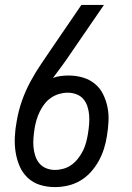

<svg xmlns="http://www.w3.org/2000/svg" viewBox="-20 -755 540 783"><path d="M204 8Q172 8 143 -1Q114 -10 92.5 -30.5Q71 -51 59.5 -78.5Q48 -106 43.5 -135.5Q39 -165 40.5 -197Q42 -229 48 -260Q55 -302 69 -342.5Q83 -383 104 -422Q125 -461 150 -497.5Q175 -534 200 -571L312 -735H404L264 -531Q248 -507 230.5 -483.5Q213 -460 196 -437Q211 -443 227.5 -445Q244 -447 260 -447Q290 -447 317.5 -439Q345 -431 366.5 -413.5Q388 -396 400.5 -370.5Q413 -345 418.5 -317.5Q424 -290 422.5 -260Q421 -230 416 -200Q412 -174 404 -148.5Q396 -123 382.5 -98.5Q369 -74 350 -53Q331 -32 307 -18Q283 -4 256.5 2Q230 8 204 8ZM204 -62Q221 -62 239 -67Q257 -72 272 -83Q287 -94 299 -109.5Q311 -125 319 -141.5Q327 -158 331.5 -175.5Q336 -193 339 -211Q339 -211 339 -211Q339 -211 339 -212Q342 -230 343.5 -249Q345 -268 343.5 -286Q342 -304 336.5 -321Q331 -338 320 -351Q309 -364 292 -370.5Q275 -377 256 -377Q239 -377 221.5 -372Q204 -367 188.5 -356.5Q173 -346 161.5 -331Q150 -316 142 -299.5Q134 -283 129 -266Q124 -249 121 -231Q121 -231 121 -231Q121 -231 121 -230Q118 -212 116.5 -193Q115 -174 116.5 -156Q118 -138 123.5 -120.5Q129 -103 140 -89.5Q151 -76 168 -69Q185 -62 204 -62Z"/></svg>

Font: Iosevka Gothic
Style: Italic
Weight: 400
Italic angle: -9°
Monospace: yes
Designer: Belleve Invis
Foundry: Belleve Invis
Version: Version 15.5.1; ttfautohint (v1.8.4)